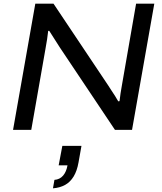

<svg xmlns="http://www.w3.org/2000/svg" viewBox="-20 -706 881 1044"><path d="M51 0 172 -686H271L570 -239Q576 -229 586 -214Q596 -199 606 -183.5Q616 -168 623 -155L630 -156Q632 -174 635.5 -198.5Q639 -223 643 -243L720 -686H819L698 0H605L306 -447Q293 -467 276 -494Q259 -521 248 -538H242Q240 -520 236 -492Q232 -464 227 -439L150 0ZM268 318 276 272Q305 270 323 249Q341 228 347 193H299L319 87H423L407 177Q399 223 380.5 253.5Q362 284 334 299.5Q306 315 268 318Z"/></svg>

Font: Archivo SemiExpanded
Style: Italic
Weight: 400
Width: 6
Italic angle: -10°
Designer: Hector Gatti
Foundry: Omnibus-Type
Version: Version 2.001